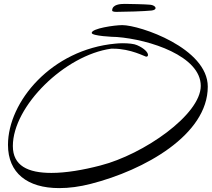

<svg xmlns="http://www.w3.org/2000/svg" viewBox="-20 -837 1087 986"><path d="M576 -776C622 -776 721 -779 759 -783C772 -785 779 -789 779 -796C779 -801 770 -812 747 -813C729 -815 644 -817 621 -817C599 -817 556 -815 556 -783C556 -776 575 -776 576 -776ZM284 129C335 129 389 122 447 107C721 37 1047 -144 1047 -392C1047 -590 698 -708 608 -708C568 -708 451 -691 451 -668C451 -652 564 -647 580 -647C749 -634 1011 -549 1011 -396C1011 -248 718 -44 495 13C407 36 319 51 244 51C123 51 46 14 46 -87C46 -292 313 -554 551 -587H561C652 -587 725 -546 730 -546C737 -546 740 -549 740 -555C740 -567 723 -588 684 -605C669 -612 640 -615 609 -615C596 -615 584 -614 573 -613C245 -583 21 -315 21 -93C21 51 120 129 284 129Z"/></svg>

Font: Comforter
Style: Regular
Weight: 400
Designer: Robert E. Leuschke
Foundry: Robert E. Leuschke
Version: Version 1.013; ttfautohint (v1.8.3)